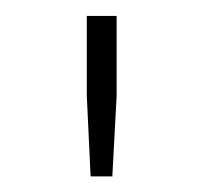

<svg xmlns="http://www.w3.org/2000/svg" viewBox="-20 -672 255 242"><path d="M89.4 -651.9H127V-551.3L121.6 -449.7H94.2L89.4 -551.3Z"/></svg>

Font: Estedad-FD ExtraLight
Style: Regular
Weight: 200
Designer: Amin Abedi
Version: Version 7.3